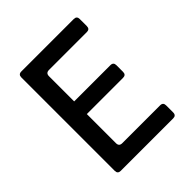

<svg xmlns="http://www.w3.org/2000/svg" viewBox="-199 -864 997 997"><g transform="rotate(-45 300.0 -365.0)"><path d="M116 0Q94 0 94 -22V-708Q94 -730 116 -730H501Q523 -730 523 -708V-656Q523 -634 501 -634H223Q200 -634 200 -611V-426H466Q488 -426 488 -404V-355Q488 -333 466 -333H200V-119Q200 -96 223 -96H501Q523 -96 523 -74V-22Q523 0 501 0Z"/></g></svg>

Font: Pitagon Sans Mono SemiBold
Style: Regular
Weight: 600
Monospace: yes
Designer: Travis Tran
Foundry: Pitagon
Version: Version 1.001; ttfautohint (v1.8.4.7-5d5b);gftools[0.9.26]